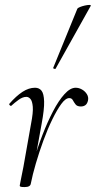

<svg xmlns="http://www.w3.org/2000/svg" viewBox="-20 -751 388 779"><path d="M105 -6 95 -7Q103 -50 118 -102Q133 -154 153 -205.5Q173 -257 195.5 -300Q218 -343 241.5 -369Q265 -395 287 -395Q300 -395 312.5 -388Q325 -381 332.5 -369Q340 -357 337 -343Q334 -330 326.5 -324.5Q319 -319 308 -319Q293 -319 286.5 -327.5Q280 -336 275.5 -344.5Q271 -353 261 -353Q246 -353 228.5 -329Q211 -305 192 -266Q173 -227 156 -180.5Q139 -134 125.5 -88Q112 -42 105 -6ZM80 8Q67 8 63.5 6.5Q60 5 60 2Q60 -1 65.5 -26.5Q71 -52 75 -74L106 -249Q115 -295 113 -318Q111 -341 103.5 -349.5Q96 -358 87 -358Q72 -358 55.5 -346Q39 -334 26 -322Q24 -320 20 -323.5Q16 -327 18 -330Q46 -362 71.5 -378.5Q97 -395 122 -395Q139 -395 148.5 -383Q158 -371 159 -339.5Q160 -308 149 -249L105 -6Q103 8 80 8ZM206 -473Q205 -470 199.5 -472Q194 -474 196 -476L294 -716Q296 -719 304.5 -722.5Q313 -726 324 -728.5Q335 -731 342.5 -731Q350 -731 348 -727Z"/></svg>

Font: Cormorant Garamond Light Light
Style: Italic
Weight: 300
Italic angle: -10°
Version: Version 4.001